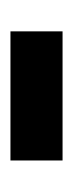

<svg xmlns="http://www.w3.org/2000/svg" viewBox="91 -615 138 360"><g transform="rotate(-90 160.0 -435.0)"><path d="M39.1 -386.7V-484.4H281.2V-386.7Z"/></g></svg>

Font: 和音 by 宁静之雨，公众号njzyshare
Style: Regular
Weight: 400
Designer: Steve Matteson
Foundry: Ascender Corporation
Version: Version 6.00;June 8, 2018;FontCreator 11.0.0.2388 32-bit